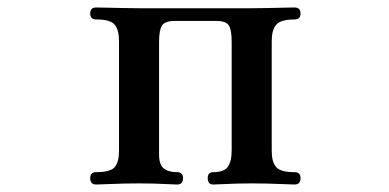

<svg xmlns="http://www.w3.org/2000/svg" viewBox="-20 -493 1040 513"><path d="M237 0Q221 0 221 -17Q221 -33 237 -33Q275 -33 286.5 -46.5Q298 -60 298 -90V-383Q298 -413 286.5 -427Q275 -441 237 -441Q221 -441 221 -457Q221 -473 237 -473Q244 -473 265 -472.5Q286 -472 310.5 -471.5Q335 -471 352 -471H652Q670 -471 694 -471.5Q718 -472 739 -472.5Q760 -473 767 -473Q783 -473 783 -457Q783 -441 767 -441Q730 -441 718 -427Q706 -413 706 -383V-90Q706 -60 718 -46.5Q730 -33 767 -33Q783 -33 783 -17Q783 0 767 0Q760 0 739 -1Q718 -2 694 -2.5Q670 -3 652 -3Q635 -3 614 -2.5Q593 -2 575.5 -1Q558 0 550 0Q535 0 535 -17Q535 -33 550 -33Q578 -33 588.5 -47Q599 -61 599 -92V-381Q599 -413 591.5 -425Q584 -437 558 -437H446Q421 -437 413 -425Q405 -413 405 -381V-80Q405 -53 417.5 -43Q430 -33 453 -33Q469 -33 469 -17Q469 0 453 0Q446 0 428.5 -1Q411 -2 390.5 -2.5Q370 -3 352 -3Q335 -3 310.5 -2.5Q286 -2 265 -1Q244 0 237 0Z"/></svg>

Font: Zen Old Mincho Black
Style: Regular
Weight: 900
Designer: Yoshimichi Ohira
Foundry: Positype
Version: Version 1.001